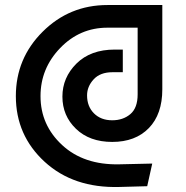

<svg xmlns="http://www.w3.org/2000/svg" viewBox="-20 -640 738 763"><path d="M468 -443V-353H427Q378 -353 352 -324.5Q326 -296 326 -261Q326 -217 353.5 -189.5Q381 -162 426 -162Q469 -162 498 -186.5Q527 -211 527 -265V-530H407Q297 -530 219 -449Q141 -368 141 -258Q141 -143 227 -63.5Q313 16 454 13L585 10L565 100L454 103Q272 108 157.5 3Q43 -102 43 -258Q43 -408 149.5 -514Q256 -620 407 -620H625V-285Q625 -186 571.5 -131Q518 -76 426 -76Q336 -76 282 -128Q228 -180 228 -256Q228 -332 284 -387.5Q340 -443 436 -443Z"/></svg>

Font: Gulax
Style: Regular
Weight: 400
Designer: Morgan Gilbert
Foundry: VTF
Version: Version 1.001;hotconv 1.0.109;makeotfexe 2.5.65596